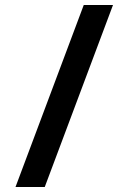

<svg xmlns="http://www.w3.org/2000/svg" viewBox="-20 -741 540 768"><path d="M42 7H159L432 -721H315Z"/></svg>

Font: Noto Sans Mono ExtraCondensed ExtraBold
Style: Regular
Weight: 800
Width: 2
Designer: Monotype Design Team
Foundry: Monotype Imaging Inc.
Version: Version 2.014